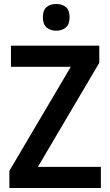

<svg xmlns="http://www.w3.org/2000/svg" viewBox="-20 -943 553 963"><path d="M486 0H27V-86L335 -608H35V-714H478V-628L170 -106H486ZM262 -923Q292 -923 310.5 -907.5Q329 -892 329 -856Q329 -821 310 -805Q291 -789 262 -789Q233 -789 214 -805Q195 -821 195 -856Q195 -892 213.5 -907.5Q232 -923 262 -923Z"/></svg>

Font: Noto Sans Devanagari SemiCondensed SemiBold
Style: Regular
Weight: 600
Width: 4
Designer: Jelle Bosma - Monotype Design Team
Foundry: Monotype Imaging Inc.
Version: Version 2.004; ttfautohint (v1.8.4.7-5d5b)